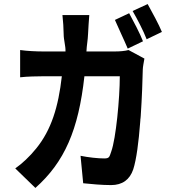

<svg xmlns="http://www.w3.org/2000/svg" viewBox="-20 -867 840 944"><path d="M776 -710C762 -745 727 -809 706 -847L632 -813C654 -775 685 -716 701 -674L776 -710ZM683 -664C669 -701 635 -765 615 -802L545 -769C562 -729 591 -669 608 -628L683 -664ZM395 -492H569C569 -384 550 -185 527 -122C518 -97 519 -88 493 -88C462 -88 415 -93 376 -101L389 34C427 38 481 43 526 43C582 43 618 16 635 -34C651 -83 662 -171 669 -263L670 -275C670 -278 670 -282 671 -286L672 -298C678 -387 681 -475 682 -525C682 -536 687 -562 690 -579L612 -621C593 -616 569 -614 545 -614H405C406 -643 412 -670 413 -701C414 -725 417 -769 419 -793H287C290 -769 293 -722 293 -700C293 -669 303 -642 302 -614H191C161 -614 113 -616 79 -621V-487C113 -491 164 -492 191 -492H284C267 -341 232 -228 158 -137C126 -97 88 -62 55 -39L154 57C297 -70 366 -228 395 -492Z"/></svg>

Font: Glow Sans TC Compressed
Style: Bold
Weight: 700
Width: 2
Designer: Ryoko NISHIZUKA (kana, bopomofo & ideographs); Paul D. Hunt (Latin, Greek & Cyrillic); Sandoll Communications, Soo-young
Version: Version 0.93